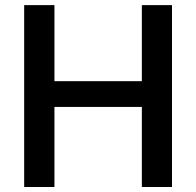

<svg xmlns="http://www.w3.org/2000/svg" viewBox="-20 -748 785 768"><path d="M76.7 0V-727.5H197.8V-423.3H547.4V-727.5H668V0H547.4V-320.3H197.8V0Z"/></svg>

Font: Inter Cardless
Style: Medium
Weight: 500
Designer: Rasmus Andersson
Foundry: rsms
Version: Version 4.001;git-9221beed3